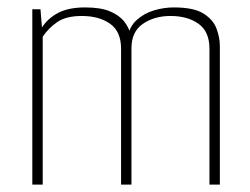

<svg xmlns="http://www.w3.org/2000/svg" viewBox="-20 -497 673 517"><path d="M67 0V-472H89L93 -423Q109 -448 137 -462.5Q165 -477 209 -477Q251 -477 276 -466.5Q301 -456 314.5 -439Q328 -422 332 -402L324 -398Q329 -426 348.5 -443.5Q368 -461 394.5 -469Q421 -477 448 -477Q502 -477 528 -460.5Q554 -444 563 -420Q572 -396 572 -374V0H544V-366Q544 -412 514.5 -433Q485 -454 439 -454Q396 -454 365 -433Q334 -412 334 -367V0H306V-366Q306 -412 276.5 -433Q247 -454 200 -454Q158 -454 134 -437.5Q110 -421 95 -398V0Z"/></svg>

Font: Smooch Sans Thin ExtraLight
Style: Regular
Weight: 250
Version: Version 1.010